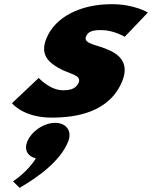

<svg xmlns="http://www.w3.org/2000/svg" viewBox="-20 -548 728 919"><path d="M514.8 -528C366.3 -528 244.1 -468 201.7 -363C170.6 -286 213.3 -250 259.5 -223C311.2 -193 371.6 -190 356.7 -153C342.9 -119 308.7 -116 281.2 -116C218.5 -116 165.4 -175 165.4 -175L37.3 -54C37.3 -54 90.8 15 227.2 15C342.7 15 504.2 -9 565.2 -160C607.6 -265 526.2 -303 459.9 -324C417.1 -338 380.7 -346 391.7 -373C401.3 -397 421.8 -404 464.7 -404C524.1 -404 577.1 -372 577.1 -372L687.8 -488C687.8 -488 623.7 -528 514.8 -528ZM243.5 40C298.5 40 326.3 80 306.1 130C268.6 223 164.1 299 73.8 351L42.4 320C42.4 320 112.2 275 151.7 210C113.5 201 94.2 170 110.3 130C130.5 80 190.7 40 243.5 40Z"/></svg>

Font: Hussar
Style: BdWideOblFour
Weight: 700
Foundry: Cannot Into Space Fonts
Version: Version 2.00